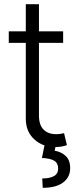

<svg xmlns="http://www.w3.org/2000/svg" viewBox="-20 -696 367 919"><path d="M282.2 -545.9V-490.7H22V-545.9ZM103.5 -675.8H166.5V-142.6Q166.5 -98.1 188.5 -75.9Q210.4 -53.7 249.5 -53.7Q258.3 -53.7 267.3 -54.9Q276.4 -56.2 286.6 -58.6L300.3 -1.5Q289.1 2.9 274.4 5.4Q259.8 7.8 244.1 7.8Q183.6 7.8 143.6 -29.5Q103.5 -66.9 103.5 -127.4ZM193.4 -2.9H247.6L241.7 25.4Q272.5 30.3 294.2 50.3Q315.9 70.3 315.9 108.9Q315.9 151.9 282.5 177.2Q249 202.6 184.6 203.1L182.1 158.2Q217.8 158.2 238 147Q258.3 135.7 258.3 110.8Q258.3 84.5 239.5 73.2Q220.7 62 180.7 60.1Z"/></svg>

Font: Inter Tight Light
Style: Regular
Weight: 300
Designer: Rasmus Andersson
Foundry: rsms
Version: Version 3.004